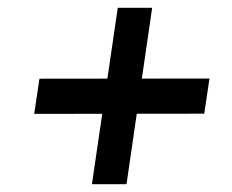

<svg xmlns="http://www.w3.org/2000/svg" viewBox="-20 -611 598 494"><path d="M216.5 -137 283 -591H371.5L305.5 -137ZM68 -318 81.5 -408.5 519 -409 505.5 -318.5Z"/></svg>

Font: Public Sans Thin SemiBold
Style: Italic
Weight: 600
Italic angle: -8°
Version: Version 2.001